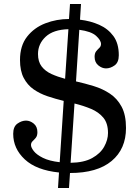

<svg xmlns="http://www.w3.org/2000/svg" viewBox="-20 -855 700 960"><path d="M330 -835H385L380 -756.5Q432 -750.5 476 -731Q520 -711.5 547 -674.8Q574 -638 574 -579Q574 -543 553 -528Q532 -513 510 -513Q490 -513 471.5 -528.2Q453 -543.5 453 -571Q453 -589 461 -598.8Q469 -608.5 477 -616Q485 -623.5 485 -635Q485 -653.5 460.5 -675.8Q436 -698 376.5 -706L360 -448Q404.5 -438 448.8 -424.5Q493 -411 529.5 -386.8Q566 -362.5 588 -321.5Q610 -280.5 610 -215Q610 -110 538 -50Q466 10 330 10L325 85H270L275 7.5Q162 -4 104 -58Q46 -112 46 -186Q46 -222 67.2 -237Q88.5 -252 110 -252Q130.5 -252 148.8 -237Q167 -222 167 -194Q167 -176 159 -166.2Q151 -156.5 143 -149Q135 -141.5 135 -130Q135 -117.5 149 -99.5Q163 -81.5 194.5 -65.8Q226 -50 278.5 -44L298.5 -350.5Q257.5 -360.5 218.5 -373.5Q179.5 -386.5 148.2 -408.2Q117 -430 98.5 -465.5Q80 -501 80 -555Q80 -626.5 115.5 -671.8Q151 -717 207 -738.5Q263 -760 325 -760ZM170 -585Q170 -546.5 188.2 -522.8Q206.5 -499 237.2 -485Q268 -471 305.5 -461L322 -709Q246.5 -707 208.2 -671.2Q170 -635.5 170 -585ZM520 -190Q520 -238.5 496.8 -266.5Q473.5 -294.5 435.5 -310.5Q397.5 -326.5 352.5 -337.5L333 -41Q400 -42 441 -64.8Q482 -87.5 501 -121.8Q520 -156 520 -190Z"/></svg>

Font: Besley* Condensed
Style: Regular
Weight: 400
Width: 3
Designer: Owen Earl
Foundry: indestructible type*
Version: Version 3.000; ttfautohint (v1.8.3)